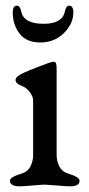

<svg xmlns="http://www.w3.org/2000/svg" viewBox="-20 -656 316 678"><path d="M55 -615Q64 -572 134 -572Q200 -572 209 -615Q213 -636 224 -636Q239 -636 239 -612Q239 -572 205.5 -539Q172 -506 122 -506Q73 -506 49 -537.5Q25 -569 25 -612Q25 -636 40 -636Q51 -636 55 -615ZM97 -302Q97 -315 85 -331Q73 -347 56 -353Q35 -361 35 -374Q35 -386 64 -399Q74 -404 117.5 -421Q161 -438 168 -438Q176 -438 178 -432Q180 -426 180 -409V-108Q180 -87 189.5 -68.5Q199 -50 218 -44Q261 -31 261 -18Q261 2 227 2Q215 2 180.5 -1Q146 -4 139 -4Q129 -4 95 -1Q61 2 50 2Q15 2 15 -18Q15 -31 59 -44Q78 -50 87.5 -68.5Q97 -87 97 -108Z"/></svg>

Font: EB Garamond 08
Style: Regular
Weight: 400
Version: Version 0.016 ; ttfautohint (v1.5)